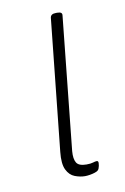

<svg xmlns="http://www.w3.org/2000/svg" viewBox="-67 -567 400 615"><g transform="rotate(-10 132.5 -259.5)"><path d="M160 6Q144 6 127 -0.5Q110 -7 100.5 -26.5Q91 -46 95 -84L140 -513Q141 -519 145.5 -522Q150 -525 159 -525H163Q172 -525 175.5 -522Q179 -519 178 -513L133 -80Q131 -55 138.5 -42.5Q146 -30 171 -30Q185 -30 192.5 -32.5Q200 -35 205 -35Q208 -35 209 -33Q210 -31 210 -28Q210 -24 209 -19Q208 -14 206.5 -10.5Q205 -7 203 -5Q200 -2 192.5 0.5Q185 3 176 4.5Q167 6 160 6Z"/></g></svg>

Font: Asap Thin
Style: Italic
Weight: 250
Italic angle: -6°
Designer: Pablo Cosgaya
Foundry: Omnibus-Type
Version: Version 3.001